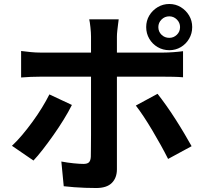

<svg xmlns="http://www.w3.org/2000/svg" viewBox="-20 -886 1040 964"><path d="M775 -750Q775 -727 791 -711.5Q807 -696 830 -696Q852 -696 868 -711.5Q884 -727 884 -750Q884 -772 868 -788Q852 -804 830 -804Q807 -804 791 -788Q775 -772 775 -750ZM714 -750Q714 -782 729.5 -808Q745 -834 771.5 -850Q798 -866 830 -866Q862 -866 888 -850Q914 -834 929.5 -808Q945 -782 945 -750Q945 -718 929.5 -691.5Q914 -665 888 -649.5Q862 -634 830 -634Q798 -634 771.5 -649.5Q745 -665 729.5 -691.5Q714 -718 714 -750ZM576 -789Q575 -782 573 -766Q571 -750 569 -732.5Q567 -715 567 -702Q567 -672 567 -636Q567 -600 567 -564.5Q567 -529 567 -500Q567 -480 567 -444Q567 -408 567 -363Q567 -318 567 -269.5Q567 -221 567 -175.5Q567 -130 567 -93.5Q567 -57 567 -36Q567 7 541.5 32.5Q516 58 463 58Q436 58 408 57Q380 56 353 54Q326 52 300 49L288 -75Q320 -69 350.5 -66Q381 -63 399 -63Q419 -63 427 -71.5Q435 -80 436 -99Q436 -108 436.5 -138Q437 -168 437 -209Q437 -250 437 -296Q437 -342 437 -384Q437 -426 437 -457Q437 -488 437 -500Q437 -518 437 -554.5Q437 -591 437 -632Q437 -673 437 -702Q437 -722 434 -749.5Q431 -777 428 -789ZM86 -630Q109 -627 134 -624.5Q159 -622 183 -622Q195 -622 231.5 -622Q268 -622 319 -622Q370 -622 428.5 -622Q487 -622 546.5 -622Q606 -622 657.5 -622Q709 -622 747 -622Q785 -622 800 -622Q821 -622 849.5 -624Q878 -626 899 -629V-498Q876 -500 849 -500.5Q822 -501 801 -501Q786 -501 748.5 -501Q711 -501 659.5 -501Q608 -501 549 -501Q490 -501 431 -501Q372 -501 321 -501Q270 -501 233.5 -501Q197 -501 183 -501Q161 -501 134.5 -500Q108 -499 86 -497ZM341 -359Q324 -325 300 -286Q276 -247 248.5 -208Q221 -169 195 -135.5Q169 -102 148 -80L40 -154Q65 -177 91.5 -208.5Q118 -240 143.5 -275Q169 -310 190.5 -345Q212 -380 228 -412ZM771 -415Q790 -391 813.5 -358Q837 -325 861 -287.5Q885 -250 906 -214.5Q927 -179 942 -152L824 -88Q808 -120 787.5 -157Q767 -194 745 -231Q723 -268 701.5 -300.5Q680 -333 662 -356Z"/></svg>

Font: Farlight84_Sys_V01
Style: Bold
Weight: 700
Designer: Monotype Design Team, Nadine Chahine and Nizar Qandah
Foundry: Monotype Imaging Inc.
Version: Version 2.004;October 31, 2024;FontCreator 14.0.0.2814 64-bi